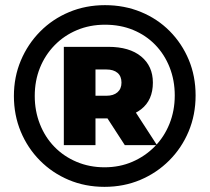

<svg xmlns="http://www.w3.org/2000/svg" viewBox="-20 -723 815 746"><path d="M386 3Q311 3 247 -24Q183 -51 135 -99.5Q87 -148 60.5 -212Q34 -276 34 -350Q34 -424 61 -488Q88 -552 136 -600.5Q184 -649 248.5 -676Q313 -703 388 -703Q463 -703 527.5 -676.5Q592 -650 639.5 -602Q687 -554 713.5 -490.5Q740 -427 740 -352Q740 -277 713 -212.5Q686 -148 637.5 -99.5Q589 -51 525 -24Q461 3 386 3ZM465 -159 371 -304H496L590 -159ZM386 -73Q445 -73 494.5 -94.5Q544 -116 581 -153.5Q618 -191 638.5 -242Q659 -293 659 -352Q659 -411 639 -461.5Q619 -512 583 -549Q547 -586 497.5 -606.5Q448 -627 388 -627Q329 -627 279 -606Q229 -585 192 -547Q155 -509 135 -459Q115 -409 115 -350Q115 -292 135 -241Q155 -190 191.5 -152.5Q228 -115 278 -94Q328 -73 386 -73ZM228 -159V-541H401Q483 -541 528.5 -503.5Q574 -466 574 -402Q574 -334 528.5 -298.5Q483 -263 402 -263H351V-159ZM351 -351H394Q421 -351 436.5 -364.5Q452 -378 452 -402Q452 -427 436.5 -440Q421 -453 394 -453H351Z"/></svg>

Font: MOST Montserrat ExtraBold
Style: Regular
Weight: 800
Designer: Julieta Ulanovsky
Foundry: Julieta Ulanovsky
Version: Version 8.000;March 11, 2024;FontCreator 15.0.0.2926 64-bit